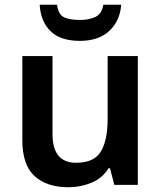

<svg xmlns="http://www.w3.org/2000/svg" viewBox="-20 -778 678 808"><path d="M560 -542V0H461L443 -70H437Q411 -28 365 -9Q319 10 268 10Q177 10 125.5 -37Q74 -84 74 -188V-542H201V-214Q201 -93 300 -93Q376 -93 404.5 -140.5Q433 -188 433 -278V-542ZM490 -758Q485 -690 440 -648Q395 -606 316 -606Q234 -606 192.5 -647Q151 -688 147 -758H220Q226 -716 250 -705Q274 -694 318 -694Q354 -694 381 -706.5Q408 -719 415 -758Z"/></svg>

Font: Noto Sans Lao Looped SemiBold
Style: Regular
Weight: 600
Designer: Mark Frömberg, Ben Mitchell
Foundry: The Fontpad Ltd
Version: Version 1.002; ttfautohint (v1.8.4.7-5d5b)